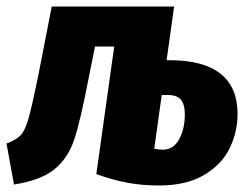

<svg xmlns="http://www.w3.org/2000/svg" viewBox="-38 -552 768 590"><path d="M692 -202Q692 -147 668 -97Q644 -47 589.5 -14.5Q535 18 450 18Q399 18 353.5 9.5Q308 1 258 -17L313 -409H254L233 -305Q209 -180 190 -123Q171 -66 129.5 -32Q88 2 5 15L-18 -111Q12 -122 25.5 -136.5Q39 -151 49.5 -187.5Q60 -224 78 -312L121 -532H497L474 -367H484Q587 -367 639.5 -325.5Q692 -284 692 -202ZM530 -201Q530 -231 518 -245.5Q506 -260 478 -260H459L436 -95Q451 -92 462 -92Q495 -92 512.5 -124Q530 -156 530 -201Z"/></svg>

Font: Fira Sans Condensed ExtraBold
Style: Italic
Weight: 800
Width: 3
Italic angle: -8°
Designer: bBox Type GmbH & Carrois Corporate GbR & Edenspiekermann AG
Foundry: bBox Type GmbH & Carrois Corporate GbR & Edenspiekermann AG
Version: Version 4.301